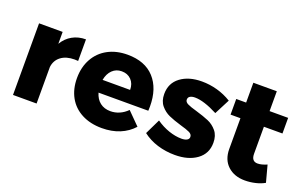

<svg xmlns="http://www.w3.org/2000/svg" viewBox="-81 -1010 2147 1363"><g transform="rotate(20 992.5 -328.5)"><path d="M419.9 -547.9V-384.8Q411.1 -385.7 393.1 -386.2Q330.1 -386.2 291 -356.7Q252 -327.1 246.1 -275.9V0H67.9V-541H246.1V-451.2Q273.9 -498 318.4 -522.9Q362.8 -547.9 419.9 -547.9Z M1009.8 -254.9Q1009.8 -233.9 1008.8 -223.1H632.8Q646 -177.2 677.7 -152.6Q709.5 -127.9 755.9 -127.9Q791 -127.9 823.2 -141.8Q855.5 -155.8 882.8 -183.1L975.6 -89.8Q933.6 -43 874 -18.6Q814.5 5.9 739.7 5.9Q652.8 5.9 587.6 -28.1Q522.5 -62 488 -124Q453.6 -186 453.6 -268.1Q453.6 -351.1 488.8 -414.6Q523.9 -478 587.9 -512.5Q651.9 -546.9 735.8 -546.9Q867.7 -546.9 938.7 -469Q1009.8 -391.1 1009.8 -254.9ZM836.9 -317.9Q836.9 -364.7 809.3 -393.3Q781.7 -421.9 736.8 -421.9Q694.8 -421.9 666.3 -394Q637.7 -366.2 628.9 -317.9Z M1289.1 -424.8Q1266.1 -424.8 1252.2 -416.5Q1238.3 -408.2 1238.3 -391.1Q1238.3 -373 1260.3 -362.1Q1282.2 -351.1 1330.1 -337.9Q1388.2 -320.8 1426.8 -304.4Q1465.3 -288.1 1493.2 -254.6Q1521 -221.2 1521 -167Q1521 -85 1457.5 -38.6Q1394 7.8 1292 7.8Q1223.1 7.8 1160.2 -11.5Q1097.2 -30.8 1048.3 -68.8L1104 -184.1Q1149.9 -151.9 1200.7 -134.5Q1251.5 -117.2 1296.4 -117.2Q1322.3 -117.2 1337.6 -125.5Q1353 -133.8 1353 -149.9Q1353 -169.9 1330.6 -180.9Q1308.1 -191.9 1260.3 -205.1Q1203.1 -222.2 1166.3 -238.5Q1129.4 -254.9 1101.8 -287.8Q1074.2 -320.8 1074.2 -374Q1074.2 -456.1 1136.2 -502.4Q1198.2 -548.8 1296.4 -548.8Q1355.5 -548.8 1412.8 -533Q1470.2 -517.1 1521 -485.8L1461.4 -370.1Q1356 -424.8 1289.1 -424.8Z M1968.8 -27.8Q1939 -10.7 1899.9 -1.5Q1860.8 7.8 1820.8 7.8Q1740.7 7.8 1691.2 -38.1Q1641.6 -84 1641.6 -165V-397H1566.9V-515.1H1641.6V-665H1818.8V-515.1H1959V-397H1818.8V-192.9Q1818.8 -135.7 1865.7 -136.2Q1894.5 -136.2 1935.1 -153.8Z"/></g></svg>

Font: Argentum Sans
Style: Bold
Weight: 700
Designer: Julieta Ulanovsky (Modified by Cristiano Sobral)
Foundry: Julieta Ulanovsky
Version: Version 1.000; ttfautohint (v1.5.65-e2d9)